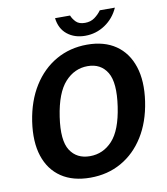

<svg xmlns="http://www.w3.org/2000/svg" viewBox="-98 -993 941 1084"><g transform="rotate(-10 373.0 -451.0)"><path d="M333 10Q233 10 166.8 -34.5Q100.5 -79 73.2 -161.8Q46 -244.5 63 -359.5Q80.5 -475 133 -558.8Q185.5 -642.5 265.2 -687.8Q345 -733 443 -733Q541 -733 606.8 -688Q672.5 -643 700 -559.2Q727.5 -475.5 710.5 -360Q693.5 -245.5 641.8 -162.5Q590 -79.5 511 -34.8Q432 10 333 10ZM351 -110Q427 -110 480.2 -167.8Q533.5 -225.5 553 -358Q573 -493 536.8 -553Q500.5 -613 425 -613Q349.5 -613 295 -553Q240.5 -493 220.5 -358Q201 -225.5 238.2 -167.8Q275.5 -110 351 -110ZM443 -784Q382 -784 340.5 -817Q299 -850 291.5 -911.5H377.5Q386 -890.5 403.2 -873.2Q420.5 -856 454 -856Q486.5 -856 509.5 -872.8Q532.5 -889.5 548 -911.5H634.5Q608.5 -853 557 -818.5Q505.5 -784 443 -784Z"/></g></svg>

Font: Public Sans
Style: Bold Italic
Weight: 700
Italic angle: -8°
Designer: The Public Sans project authors (U.S. Web Design System). Libre Franklin designed by Pablo Impallari and Rodrigo Fuenzal
Version: Version 1.008; ttfautohint (v1.8.1) -l 8 -r 50 -G 200 -x 14 